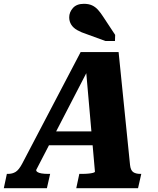

<svg xmlns="http://www.w3.org/2000/svg" viewBox="-72 -987 829 1007"><path d="M181 -298H445L436 -225H154ZM378 -632 395 -631 118 -96Q117 -90 124 -85Q131 -80 145.5 -77.5Q160 -75 180 -75H191L174 0H-52L-36 -75H-30Q-7 -75 10 -85.5Q27 -96 44 -128L351 -714H550L610 -122Q613 -94 626.5 -84.5Q640 -75 664 -75H669L652 0H328L344 -75H357Q377 -75 392 -76.5Q407 -78 416 -80.5Q425 -83 426 -86ZM481 -772H531L532 -804L470 -898Q456 -920 442 -935.5Q428 -951 410.5 -959Q393 -967 368 -967Q330 -967 310.5 -945Q291 -923 291 -896Q291 -875 301.5 -858Q312 -841 333 -829Q354 -817 385 -807Z"/></svg>

Font: Roboto Serif
Style: Bold Italic
Weight: 700
Italic angle: -10°
Designer: Greg Gazdowicz
Foundry: Commercial Type
Version: Version 1.008